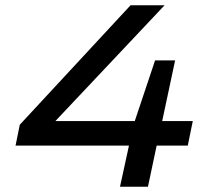

<svg xmlns="http://www.w3.org/2000/svg" viewBox="-20 -708 804 728"><path d="M435 0 469 -156H39L55 -235L475 -688H604L190 -249H491L568 -479H644L595 -249H711L692 -156H574L541 0Z"/></svg>

Font: Saira Expanded Medium
Style: Italic
Weight: 500
Width: 7
Italic angle: -12°
Designer: Hector Gatti with collaboration of the Omnibus-Type team
Foundry: Omnibus-Type
Version: Version 1.101